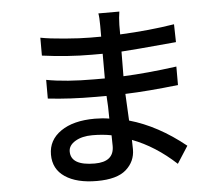

<svg xmlns="http://www.w3.org/2000/svg" viewBox="-57 -861 1113 970"><g transform="rotate(-5 500.0 -375.5)"><path d="M173.8 -609.4V-700.2Q217.8 -691.4 296.4 -685.1Q375 -678.7 424.8 -678.7H480.5V-734.4Q480.5 -776.4 476.6 -796.9H583Q578.1 -768.6 577.1 -729.5V-681.6Q725.6 -688.5 852.5 -709L854.5 -618.2Q620.1 -596.7 576.2 -594.7L575.2 -469.7Q693.4 -474.6 845.7 -495.1V-401.4Q693.4 -383.8 577.1 -379.9Q579.1 -327.1 584 -244.1Q728.5 -203.1 866.2 -91.8L810.5 -4.9Q706.1 -101.6 589.8 -145.5Q590.8 -128.9 590.8 -97.7Q590.8 -36.1 544.4 4.9Q498 45.9 396 45.9Q293.9 45.9 234.9 6.3Q175.8 -33.2 175.8 -106.9Q175.8 -180.7 239.3 -224.6Q302.7 -268.6 412.1 -268.6Q450.2 -268.6 485.4 -262.7Q485.4 -327.1 481.4 -377.9H427.7Q295.9 -377.9 184.6 -390.6V-485.4Q283.2 -466.8 428.7 -466.8H480.5V-591.8H425.8Q303.7 -591.8 173.8 -609.4ZM271.5 -114.3Q271.5 -43 392.6 -43Q490.2 -43 490.2 -123Q490.2 -156.2 489.3 -177.7Q445.3 -186.5 392.6 -186.5Q339.8 -186.5 305.7 -166Q271.5 -145.5 271.5 -114.3Z"/></g></svg>

Font: GenEi Gothic M SemiBold
Style: Regular
Weight: 500
Designer: o_tamon (Modified); [Source Han Sans]
Ryoko NISHIZUKA  (kana & ideographs); Paul D. Hunt (Latin, Greek & Cyrillic); Wenl
Version: Version 1.1a;Original Version 1.004